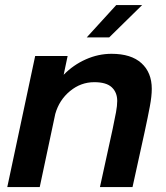

<svg xmlns="http://www.w3.org/2000/svg" viewBox="-20 -758 674 778"><path d="M9.5 0 122.5 -531H254L238 -455Q277 -495 327.8 -517.5Q378.5 -540 432 -540Q511.5 -540 553.2 -502Q595 -464 595 -398Q595 -368 587.2 -326.8Q579.5 -285.5 566 -223L517 0H385L436.5 -235.5Q445.5 -277.5 450.2 -303.8Q455 -330 455 -349Q455 -383.5 433 -404.2Q411 -425 362 -425Q307.5 -425 263.8 -389Q220 -353 204 -296.5L141 0ZM331.5 -606.5 451 -737.5H556L422.5 -606.5Z"/></svg>

Font: Epilogue SemiBold
Style: Italic
Weight: 600
Italic angle: -12°
Designer: Tyler Finck
Foundry: Etcetera Type Co
Version: Version 2.111; ttfautohint (v1.8.3)